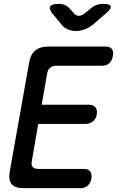

<svg xmlns="http://www.w3.org/2000/svg" viewBox="-20 -970 640 990"><path d="M195 -430H438Q461 -430 472 -416.5Q483 -403 479 -380Q476 -358 459.5 -344.5Q443 -331 420 -331H177L144 -139Q140 -119 148.5 -109Q157 -99 177 -99H413Q436 -99 445.5 -85.5Q455 -72 451 -49Q447 -27 433 -13.5Q419 0 396 0H100Q57 0 40 -20.5Q23 -41 30 -84L130 -646Q137 -689 161.5 -709.5Q186 -730 229 -730H525Q548 -730 557.5 -716.5Q567 -703 562 -681Q558 -658 544 -644.5Q530 -631 507 -631H270Q250 -631 238.5 -621Q227 -611 223 -591ZM284 -950Q302 -950 316 -943.5Q330 -937 341 -924L359 -904Q370 -889 385.5 -888.5Q401 -888 419 -903L446 -925Q461 -938 477.5 -944Q494 -950 513 -950Q548 -950 551 -937Q554 -924 524 -899L460 -844Q439 -826 415 -818Q391 -810 372 -810Q353 -810 331.5 -818Q310 -826 297 -844L252 -898Q231 -924 239 -937Q247 -950 284 -950Z"/></svg>

Font: Maple Mono NL Medium
Style: Italic
Weight: 500
Italic angle: -10°
Monospace: yes
Designer: subframe7536
Version: Version 7.000